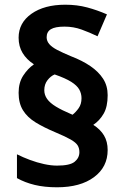

<svg xmlns="http://www.w3.org/2000/svg" viewBox="-20 -785 526 815"><path d="M59 -391Q59 -434 78.5 -464Q98 -494 124 -512Q93 -532 76 -560Q59 -588 59 -625Q59 -688 113.5 -726.5Q168 -765 257 -765Q307 -765 350 -753.5Q393 -742 434 -724L394 -631Q361 -647 326.5 -659.5Q292 -672 254 -672Q214 -672 196 -661Q178 -650 178 -627Q178 -611 189 -598Q200 -585 223 -573Q246 -561 282 -546Q329 -528 363.5 -504.5Q398 -481 417.5 -451Q437 -421 437 -381Q437 -332 420 -302.5Q403 -273 376 -255Q406 -236 421.5 -210Q437 -184 437 -148Q437 -76 379 -33Q321 10 222 10Q169 10 127.5 0Q86 -10 52 -29V-130Q78 -117 107.5 -106Q137 -95 167 -88.5Q197 -82 222 -82Q277 -82 297 -98.5Q317 -115 317 -139Q317 -156 309.5 -168Q302 -180 280.5 -192.5Q259 -205 216 -223Q166 -244 131 -265.5Q96 -287 77.5 -317Q59 -347 59 -391ZM168 -402Q168 -382 180 -365Q192 -348 217.5 -332.5Q243 -317 281 -301L288 -298Q302 -309 314 -326Q326 -343 326 -368Q326 -388 316.5 -405Q307 -422 282.5 -437.5Q258 -453 212 -469Q195 -462 181.5 -444.5Q168 -427 168 -402Z"/></svg>

Font: Noto Sans Hebrew
Style: Bold
Weight: 700
Designer: Monotype Design Team
Foundry: Monotype Imaging Inc.
Version: Version 2.003